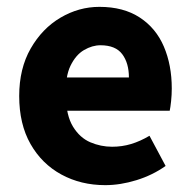

<svg xmlns="http://www.w3.org/2000/svg" viewBox="-20 -528 558 560"><path d="M287 12Q216 12 159 -19Q102 -50 69 -108Q36 -166 36 -248Q36 -328 69.5 -386.5Q103 -445 156.5 -476.5Q210 -508 270 -508Q340 -508 387.5 -477Q435 -446 458 -392Q481 -338 481 -270Q481 -251 479 -232.5Q477 -214 475 -205H151L149 -302H356Q356 -344 336.5 -370Q317 -396 273 -396Q249 -396 225 -382Q201 -368 185.5 -336Q170 -304 172 -248Q173 -191 193 -158.5Q213 -126 243.5 -113Q274 -100 307 -100Q336 -100 362.5 -108Q389 -116 416 -132L463 -44Q425 -17 378 -2.5Q331 12 287 12Z"/></svg>

Font: Mada
Style: Bold
Weight: 700
Designer: Khaled Hosny
Version: Version 1.5